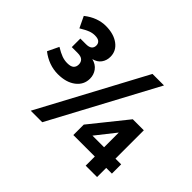

<svg xmlns="http://www.w3.org/2000/svg" viewBox="-140 -909 1144 1144"><g transform="rotate(45 432.0 -337.0)"><path d="M219 0 577 -668H674L316 0ZM179 -268Q141 -268 105 -281Q69 -294 37 -319L71 -390Q104 -370 126.5 -362Q149 -354 172 -354Q202 -354 214.5 -365.5Q227 -377 227 -397Q227 -417 214.5 -429Q202 -441 172 -441H124V-513H172Q197 -513 209 -523Q221 -533 221 -551Q221 -568 209.5 -578Q198 -588 172 -588Q151 -588 130.5 -580Q110 -572 77 -552L43 -623Q76 -649 110 -661.5Q144 -674 179 -674Q245 -674 286.5 -643.5Q328 -613 328 -563Q328 -532 311 -508.5Q294 -485 261 -477Q297 -468 315.5 -442.5Q334 -417 334 -385Q334 -333 291.5 -300.5Q249 -268 179 -268ZM682 0V-77H501V-165L685 -394H778V-155H826V-77H778V0ZM584 -155H682V-279Z"/></g></svg>

Font: Gantari
Style: Bold
Weight: 700
Designer: Anugrah Pasau
Foundry: Lafontype
Version: Version 1.000; ttfautohint (v1.6)